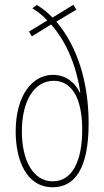

<svg xmlns="http://www.w3.org/2000/svg" viewBox="-20 -778 439 808"><path d="M135 -757 116 -743C136 -731 160 -713 179 -692L102 -645L114 -625L195 -675C263 -599 303 -492 318 -389H315C302 -420 265 -463 203 -463C115 -463 46 -375 46 -225C46 -107 89 10 202 10C295 10 353 -69 353 -259C353 -423 310 -578 217 -687L301 -737L289 -758L201 -704C182 -724 160 -742 135 -757ZM206 -438C279 -438 326 -370 326 -232C326 -102 285 -15 202 -15C118 -15 72 -105 72 -225C72 -353 124 -438 206 -438Z"/></svg>

Font: Noto Sans Malayalam ExtraCondensed Thin
Style: Regular
Weight: 100
Width: 2
Designer: Jelle Bosma - Monotype Design Team
Foundry: Monotype Imaging Inc.
Version: Version 2.104